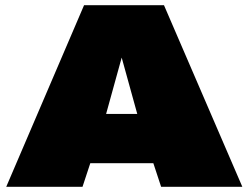

<svg xmlns="http://www.w3.org/2000/svg" viewBox="-20 -720 958 740"><path d="M4 0 304 -700H612L914 0H601L571 -91H328L298 0ZM389 -281H509L449 -498Z"/></svg>

Font: Georama Expanded Black
Style: Regular
Weight: 900
Width: 7
Designer: Jean-Baptiste Levee
Foundry: Production Type
Version: Version 1.000